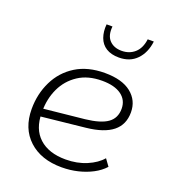

<svg xmlns="http://www.w3.org/2000/svg" viewBox="-114 -674 680 768"><g transform="rotate(20 225.5 -289.5)"><path d="M235 10Q147 10 95 -38Q43 -86 43 -169Q43 -233 69.5 -287Q96 -341 146.5 -372.5Q197 -404 270 -404Q343 -404 382 -373Q421 -342 421 -291Q421 -239 384.5 -209.5Q348 -180 273 -172L75 -151L74 -184L258 -203Q322 -210 351.5 -231Q381 -252 381 -292Q381 -329 352 -350Q323 -371 270 -371Q210 -371 169 -344Q128 -317 107 -272.5Q86 -228 86 -174V-168Q86 -99 126.5 -62Q167 -25 239 -25Q288 -25 328 -42Q368 -59 390 -85L411 -56Q392 -35 364.5 -20.5Q337 -6 304 2Q271 10 235 10ZM300 -481Q267 -481 245.5 -494.5Q224 -508 215 -533Q206 -558 209 -589H234Q230 -550 249 -530Q268 -510 301 -510Q334 -510 356.5 -530Q379 -550 384 -589H410Q404 -540 375.5 -510.5Q347 -481 300 -481Z"/></g></svg>

Font: Rokkitt SemiBold ExtraLight
Style: Italic
Weight: 250
Italic angle: -9°
Version: Version 3.103